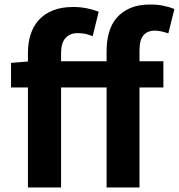

<svg xmlns="http://www.w3.org/2000/svg" viewBox="-20 -832 794 852"><path d="M727 -684Q712 -689 696.5 -692.5Q681 -696 667 -696Q634 -696 616.5 -675.5Q599 -655 599 -608V-560H705V-444H599V0H453V-444H251V0H104V-444H29V-553L104 -559V-598Q104 -641 115.5 -678Q127 -715 151.5 -742.5Q176 -770 214 -785.5Q252 -801 305 -801Q339 -801 368.5 -794.5Q398 -788 418 -780L391 -671Q376 -678 360.5 -681.5Q345 -685 323 -685Q291 -685 271 -663.5Q251 -642 251 -598V-560H453V-605Q453 -649 463.5 -687Q474 -725 497.5 -752.5Q521 -780 557.5 -796Q594 -812 647 -812Q680 -812 707.5 -806Q735 -800 754 -792Z"/></svg>

Font: SpoqaHanSans-Bold
Style: Regular
Weight: 700
Designer: [Spoqa Han Sans] Dong-huui Kim \uAE40 \uB3D9 \uD718   [Noto Sans] Ryoko NISHIZUKA \u897F \u585A \u6DBC \u5B50  (kana & i
Foundry: Spoqa (http://www.spoqa-han-sans.com)
Version: Version 2.000